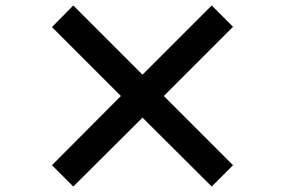

<svg xmlns="http://www.w3.org/2000/svg" viewBox="-20 -732 1040 702"><path d="M754 -50 501 -302 248 -50 170 -128 422 -381 170 -633 248 -712 501 -459 754 -712 832 -634 579 -381 832 -128Z"/></svg>

Font: Noto Sans TC Thin ExtraBold
Style: Regular
Weight: 800
Version: Version 2.004-H2;hotconv 1.0.118;makeotfexe 2.5.65603